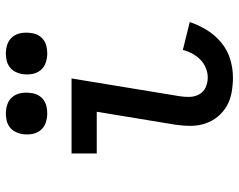

<svg xmlns="http://www.w3.org/2000/svg" viewBox="-98 -690 797 640"><g transform="rotate(-90 300.0 -370.5)"><path d="M361 8Q336 8 311 3.5Q286 -1 265.5 -13Q245 -25 230 -43.5Q215 -62 207.5 -85Q200 -108 200 -133.5Q200 -159 204 -185L247 -446H108V-530H358L299 -171Q296 -154 296.5 -136.5Q297 -119 305 -104.5Q313 -90 328.5 -83Q344 -76 361 -76Q377 -76 393 -82.5Q409 -89 421 -101Q433 -113 441 -128Q449 -143 453 -159L546 -136Q536 -106 519 -78.5Q502 -51 477 -30.5Q452 -10 421.5 -1Q391 8 361 8ZM441 -611Q425 -611 409.5 -616.5Q394 -622 384.5 -634.5Q375 -647 372.5 -663.5Q370 -680 373 -697Q375 -708 381 -719Q387 -730 397 -737Q407 -744 418.5 -746.5Q430 -749 441 -749Q458 -749 473 -743.5Q488 -738 497.5 -725.5Q507 -713 509.5 -696.5Q512 -680 509 -663Q508 -652 502 -641Q496 -630 486 -623Q476 -616 464.5 -613.5Q453 -611 441 -611ZM241 -611Q225 -611 209.5 -616.5Q194 -622 184.5 -634.5Q175 -647 172.5 -663.5Q170 -680 173 -697Q175 -708 181 -719Q187 -730 197 -737Q207 -744 218.5 -746.5Q230 -749 241 -749Q258 -749 273 -743.5Q288 -738 297.5 -725.5Q307 -713 309.5 -696.5Q312 -680 309 -663Q308 -652 302 -641Q296 -630 286 -623Q276 -616 264.5 -613.5Q253 -611 241 -611Z"/></g></svg>

Font: Iosevka Curly Medium Extended
Style: Italic
Weight: 500
Width: 7
Italic angle: -9°
Monospace: yes
Designer: Belleve Invis
Foundry: Belleve Invis
Version: Version 11.1.0; ttfautohint (v1.8.3)